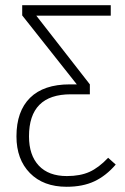

<svg xmlns="http://www.w3.org/2000/svg" viewBox="-20 -704 478 735"><path d="M423 -74Q386 -31 341.5 -10Q297 11 235 11Q146 11 94.5 -41.5Q43 -94 43 -182Q43 -278 95 -329.5Q147 -381 247 -381H274L65 -645V-684H404V-644H119L324 -381V-343H251Q91 -343 91 -182Q91 -110 128.5 -70Q166 -30 236 -30Q287 -30 322.5 -46Q358 -62 394 -100Z"/></svg>

Font: Fira Sans Condensed ExtraLight
Style: Regular
Weight: 275
Width: 3
Designer: Carrois Corporate & Edenspiekermann AG
Foundry: Carrois Corporate GbR & Edenspiekermann AG
Version: Version 4.203